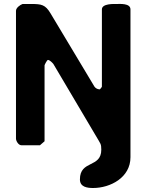

<svg xmlns="http://www.w3.org/2000/svg" viewBox="-20 -727 743 961"><path d="M220 -427C229 -427 243 -412 247 -407C279 -353 428 -101 460 -47C483 -7 487 -8 487 22C487 115 380 73 380 171C380 209 416 214 446 214C532 214 633 162 633 60V-680C633 -712 579 -707 563 -707C551 -707 490 -710 490 -680V-293C490 -292 483 -282 480 -280H477C468 -280 458 -286 453 -293C420 -348 266 -605 233 -660C207 -704 187 -707 137 -707H93C81 -703 60 -688 60 -673V-33C60 -22 72 0 87 0H180L203 -20V-400C203 -402 215 -427 220 -427Z"/></svg>

Font: Asimov Print
Style: C
Weight: 500
Designer: Google
Version: Version 2.000980: 2014